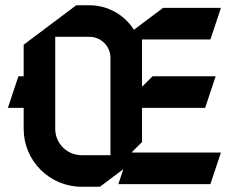

<svg xmlns="http://www.w3.org/2000/svg" viewBox="-20 -690 890 730"><path d="M270 -670 70 -520V-400H50L10 -280H70V-200C70 -78.6 168.6 20 290 20H360L448.9 -46.7L430 10H780L820 -110H480L520 -150V-280H760L800 -400H560L520 -360V-540H780L820 -660H600L489.1 -576.8C453.6 -632.8 391.1 -670 320 -670ZM190 -550H320C364.2 -550 400 -514.2 400 -470V-100H290C234.8 -100 190 -144.8 190 -200Z"/></svg>

Font: Abibas
Style: Medium
Weight: 500
Version: Version 0.3